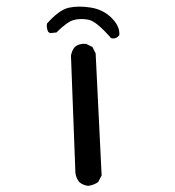

<svg xmlns="http://www.w3.org/2000/svg" viewBox="-20 -572 540 593"><path d="M252 2Q236.3 0 224.6 -9.8Q214.8 -22.5 212.9 -38.1L199.2 -399.4Q201.2 -415 210.9 -426.8Q224.6 -438.5 246.1 -436.5L265.6 -426.8L275.4 -407.2L293.9 -30.3L283.2 -9.8Q269.5 0 252 2ZM323.2 -454.1Q277.3 -506.8 252.9 -511.2Q228.5 -515.6 208 -510.3Q187.5 -504.9 154.3 -471.7L134.8 -469.7L128.9 -473.6Q123 -485.4 125 -499Q162.1 -541 191.4 -547.9Q220.7 -554.7 259.3 -548.8Q297.9 -543 324.2 -517.1Q350.6 -491.2 348.6 -463.9Q338.9 -450.2 323.2 -454.1Z"/></svg>

Font: JasonHandwriting1
Style: Regular
Weight: 400
Version: Version 1.48.20